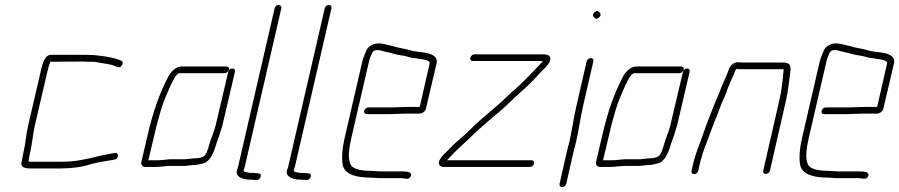

<svg xmlns="http://www.w3.org/2000/svg" viewBox="-20 -695 3625 774"><path d="M324 -474H186C157 -474 149 -429 142 -398L93 -187C84 -147 83 -115 74 -78C71 -66 70 -54 67 -41C62 -21 80 -16 101 -16H227C270 -16 314 -22 348 -34C368 -39 398 -45 420 -48L435 -50L441 -52C458 -52 462 -82 443 -78C369 -68 313 -43 233 -43H107C103 -43 99 -43 95 -44C97 -55 98 -66 101 -78C110 -116 111 -146 120 -187L169 -398C172 -411 178 -435 183 -446L318 -447C323 -446 329 -446 335 -446H352C356 -446 361 -446 367 -445C392 -439 424 -438 445 -428L454 -425C461 -422 467 -424 472 -433C477 -442 476 -447 469 -450L460 -454C442 -461 415 -466 393 -469L376 -471C370 -472 364 -472 359 -473C349 -473 335 -474 324 -474Z M892 -427H712C690 -427 671 -408 660 -389C624 -322 596 -242 576 -154L550 -43C547 -32 554 -23 564 -22H609C616 -22 626 -23 635 -24L659 -26H716C721 -26 727 -26 734 -27L751 -29C757 -30 762 -30 766 -30C775 -30 793 -35 801 -37C832 -47 844 -88 855 -124L863 -146C869 -164 870 -167 876 -187L927 -405C929 -413 925 -419 917 -419C909 -419 902 -413 900 -405L849 -188C844 -169 842 -166 836 -149L828 -127C822 -109 817 -81 805 -68C799 -61 781 -57 771 -57C766 -57 761 -57 755 -56L736 -54C731 -53 727 -53 722 -53H664C650 -52 630 -49 615 -49H578L603 -154C610 -186 620 -222 629 -252C639 -288 655 -321 668 -351C675 -364 689 -400 705 -400H885C893 -400 901 -406 903 -414C905 -422 900 -427 892 -427Z M1087 -661 940 -24C939 -20 938 -16 936 -12C926 16 954 27 981 29C988 29 995 29 1002 30L1014 31C1031 31 1039 4 1022 4L1011 3C1003 2 996 2 989 2C982 1 960 -1 962 -8C964 -13 966 -19 967 -24L1114 -661C1116 -669 1111 -675 1103 -675C1095 -675 1089 -669 1087 -661Z M1289 -661 1142 -24C1141 -20 1140 -16 1138 -12C1128 16 1156 27 1183 29C1190 29 1197 29 1204 30L1216 31C1233 31 1241 4 1224 4L1213 3C1205 2 1198 2 1191 2C1184 1 1162 -1 1164 -8C1166 -13 1168 -19 1169 -24L1316 -661C1318 -669 1313 -675 1305 -675C1297 -675 1291 -669 1289 -661Z M1481 -6C1449 -6 1406 -10 1395 -29C1380 -54 1387 -97 1397 -142L1468 -449C1469 -454 1471 -460 1474 -467C1480 -482 1483 -493 1499 -493C1504 -493 1509 -493 1513 -492L1531 -487C1546 -484 1566 -479 1579 -475L1602 -471C1617 -469 1627 -465 1640 -462L1657 -460L1674 -457C1686 -456 1715 -452 1712 -439L1672 -264H1622C1609 -264 1574 -262 1559 -262H1464C1457 -262 1450 -255 1448 -248C1446 -241 1451 -235 1458 -235H1553C1567 -235 1603 -237 1616 -237H1670C1682 -237 1694 -245 1697 -257L1740 -440C1747 -471 1712 -481 1683 -484L1667 -486C1655 -487 1646 -489 1635 -492C1614 -499 1588 -501 1567 -508L1543 -514C1530 -517 1521 -520 1505 -520C1485 -520 1466 -509 1458 -494C1454 -484 1444 -462 1441 -449L1370 -142C1360 -99 1356 -58 1362 -28C1372 10 1419 21 1475 21C1485 21 1495 23 1505 23H1597C1612 23 1627 32 1635 17C1645 -2 1619 -4 1603 -4H1511C1501 -4 1491 -6 1481 -6Z M1887 -449H2163C2165 -449 2166 -449 2168 -448C2159 -437 2148 -427 2138 -416L2118 -395L2089 -366C2070 -346 2049 -330 2029 -311C1982 -263 1924 -222 1877 -174C1851 -147 1822 -127 1797 -100C1781 -83 1759 -67 1750 -45C1746 -31 1755 -22 1768 -22H2116C2124 -22 2131 -28 2133 -36C2135 -44 2130 -49 2122 -49H1782C1786 -54 1792 -59 1797 -65C1828 -99 1861 -125 1894 -158C1920 -183 1951 -209 1979 -233C2012 -258 2045 -294 2076 -321C2104 -345 2133 -374 2157 -401C2171 -416 2188 -429 2197 -449C2204 -470 2189 -476 2169 -476H1893C1885 -476 1878 -470 1876 -462C1874 -454 1879 -449 1887 -449Z M2345 -448 2303 -265C2292 -217 2286 -170 2275 -122C2271 -107 2267 -93 2264 -79L2236 45C2234 53 2238 59 2246 59C2254 59 2261 53 2263 45L2291 -79C2294 -92 2298 -107 2302 -122C2313 -169 2319 -217 2330 -265L2372 -448C2374 -455 2369 -461 2362 -461C2355 -461 2347 -455 2345 -448ZM2373 -627C2378 -621 2383 -615 2394 -624C2405 -633 2401 -640 2396 -646C2386 -659 2363 -640 2373 -627Z M2725 -427H2545C2523 -427 2504 -408 2493 -389C2457 -322 2429 -242 2409 -154L2383 -43C2380 -32 2387 -23 2397 -22H2442C2449 -22 2459 -23 2468 -24L2492 -26H2549C2554 -26 2560 -26 2567 -27L2584 -29C2590 -30 2595 -30 2599 -30C2608 -30 2626 -35 2634 -37C2665 -47 2677 -88 2688 -124L2696 -146C2702 -164 2703 -167 2709 -187L2760 -405C2762 -413 2758 -419 2750 -419C2742 -419 2735 -413 2733 -405L2682 -188C2677 -169 2675 -166 2669 -149L2661 -127C2655 -109 2650 -81 2638 -68C2632 -61 2614 -57 2604 -57C2599 -57 2594 -57 2588 -56L2569 -54C2564 -53 2560 -53 2555 -53H2497C2483 -52 2463 -49 2448 -49H2411L2436 -154C2443 -186 2453 -222 2462 -252C2472 -288 2488 -321 2501 -351C2508 -364 2522 -400 2538 -400H2718C2726 -400 2734 -406 2736 -414C2738 -422 2733 -427 2725 -427Z M2795 -7 2801 -34C2802 -39 2804 -48 2808 -59C2816 -93 2831 -123 2842 -156C2857 -199 2875 -238 2890 -281C2898 -298 2903 -308 2909 -324C2912 -337 2919 -350 2923 -361C2928 -375 2939 -392 2943 -408L2948 -417H2949C2956 -416 2963 -416 2971 -416H3139C3139 -412 3139 -408 3138 -403C3135 -368 3131 -332 3122 -292L3057 -8C3055 0 3059 6 3067 6C3075 6 3082 0 3084 -8L3149 -292C3158 -332 3161 -370 3166 -406C3170 -433 3163 -443 3134 -443H2977C2970 -443 2964 -443 2957 -444C2938 -445 2922 -431 2917 -412C2914 -402 2907 -388 2904 -380C2897 -363 2888 -345 2882 -327C2876 -311 2871 -302 2864 -285C2847 -241 2831 -203 2816 -159C2803 -119 2784 -79 2774 -34L2768 -7C2766 1 2770 7 2778 7C2786 7 2793 1 2795 -7Z M3325 -6C3293 -6 3250 -10 3239 -29C3224 -54 3231 -97 3241 -142L3312 -449C3313 -454 3315 -460 3318 -467C3324 -482 3327 -493 3343 -493C3348 -493 3353 -493 3357 -492L3375 -487C3390 -484 3410 -479 3423 -475L3446 -471C3461 -469 3471 -465 3484 -462L3501 -460L3518 -457C3530 -456 3559 -452 3556 -439L3516 -264H3466C3453 -264 3418 -262 3403 -262H3308C3301 -262 3294 -255 3292 -248C3290 -241 3295 -235 3302 -235H3397C3411 -235 3447 -237 3460 -237H3514C3526 -237 3538 -245 3541 -257L3584 -440C3591 -471 3556 -481 3527 -484L3511 -486C3499 -487 3490 -489 3479 -492C3458 -499 3432 -501 3411 -508L3387 -514C3374 -517 3365 -520 3349 -520C3329 -520 3310 -509 3302 -494C3298 -484 3288 -462 3285 -449L3214 -142C3204 -99 3200 -58 3206 -28C3216 10 3263 21 3319 21C3329 21 3339 23 3349 23H3441C3456 23 3471 32 3479 17C3489 -2 3463 -4 3447 -4H3355C3345 -4 3335 -6 3325 -6Z"/></svg>

Font: Electronic
Style: LtIt
Weight: 300
Version: Version 1.011